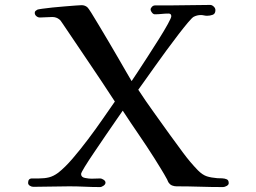

<svg xmlns="http://www.w3.org/2000/svg" viewBox="-20 -756 1040 779"><path d="M908 -13Q908 -6 899.5 -1.5Q891 3 885 3Q838 3 790.5 1.5Q743 0 696 0Q688 0 679.5 -3Q671 -6 666 -13Q663 -16 661.5 -20Q660 -24 658 -28Q646 -50 633 -71Q620 -92 607 -113Q576 -162 543 -210Q510 -258 478 -307Q472 -298 453 -271Q434 -244 410 -208.5Q386 -173 362.5 -138.5Q339 -104 324 -79.5Q309 -55 309 -50Q309 -37 325 -34Q341 -31 351 -31Q360 -31 369 -31.5Q378 -32 387 -32Q392 -32 400 -27Q408 -22 408 -15Q408 -8 400 -2.5Q392 3 386 3Q355 3 323.5 1.5Q292 0 261 0Q224 0 187.5 1Q151 2 115 2Q108 2 101 -2.5Q94 -7 94 -14Q94 -32 110 -32Q126 -32 138 -32Q161 -32 179 -36.5Q197 -41 216 -55Q243 -76 274 -112Q305 -148 337 -190.5Q369 -233 397 -273.5Q425 -314 446 -344Q394 -424 341 -502Q288 -580 235 -659Q231 -664 228.5 -668.5Q226 -673 221 -677Q209 -687 192 -687Q179 -687 166.5 -686Q154 -685 142 -685Q134 -685 127.5 -690.5Q121 -696 121 -704Q121 -709 124.5 -712Q128 -715 132 -717Q134 -718 151 -720.5Q168 -723 192.5 -725.5Q217 -728 242 -730Q267 -732 286 -733.5Q305 -735 311 -735Q324 -735 334 -727Q338 -724 350.5 -704Q363 -684 381.5 -653Q400 -622 420.5 -587.5Q441 -553 460 -520Q479 -487 493.5 -462Q508 -437 514 -427Q521 -437 539 -464.5Q557 -492 580 -527.5Q603 -563 625 -598Q647 -633 661 -658.5Q675 -684 675 -690Q675 -701 664 -701Q650 -701 636 -699.5Q622 -698 608 -698Q602 -698 596.5 -705Q591 -712 591 -717Q591 -723 596.5 -728.5Q602 -734 609 -734Q623 -734 637 -734Q651 -734 665 -734Q707 -734 749 -735Q791 -736 833 -736Q840 -736 847 -729.5Q854 -723 854 -715Q854 -700 843 -696Q832 -692 820 -692Q814 -692 807.5 -693.5Q801 -695 795 -695Q780 -695 766 -688Q760 -685 743 -665Q726 -645 703 -615Q680 -585 655 -551Q630 -517 607 -484.5Q584 -452 566.5 -427.5Q549 -403 541 -392Q571 -346 603.5 -301Q636 -256 668 -211Q695 -174 723 -136Q751 -98 783 -65Q802 -46 819.5 -40.5Q837 -35 862 -33Q870 -33 881 -32.5Q892 -32 900 -28.5Q908 -25 908 -13Z"/></svg>

Font: Kaisei Tokumin Medium
Style: Regular
Weight: 500
Designer: Font-Kai, 金井和夫
Foundry: KAZUO KANAI
Version: Version 5.003